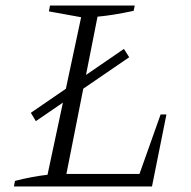

<svg xmlns="http://www.w3.org/2000/svg" viewBox="-20 -671 689 691"><path d="M558 -259H579L527 0H30L34 -20Q65 -28 94.5 -33.5Q124 -39 151 -42L272 -609L156 -630L160 -651H465L461 -632Q387 -616 331 -611L219 -45H482ZM109 -235 91 -265 426 -495 445 -465Z"/></svg>

Font: Piazzolla Thin ExtraLight
Style: Italic
Weight: 250
Italic angle: -11.3°
Version: Version 2.005